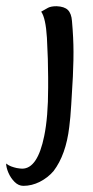

<svg xmlns="http://www.w3.org/2000/svg" viewBox="-100 -399 301 621"><path d="M-80.1 129.9Q-73.2 135.7 -64 139.2Q-54.7 142.6 -45.9 144.5Q-34.2 146.5 -28.3 146.5Q21.5 146.5 43 41Q55.7 -20.5 55.7 -115.2V-148.4Q55.7 -204.1 51.8 -276.4Q47.9 -340.8 33.2 -361.3L55.7 -374Q65.4 -378.9 83 -378.9Q108.4 -377.9 119.6 -366.7Q130.9 -355.5 132.8 -331.1Q137.7 -275.4 137.7 -231.4Q137.7 -200.2 136.7 -181.6L135.7 -151.4Q132.8 -103.5 130.4 -60.5Q127.9 -17.6 124 11.7Q113.3 101.6 73.2 154.3Q54.7 175.8 28.8 189Q2.9 202.1 -24.4 202.1Q-40 202.1 -52.7 189.5Q-65.4 176.8 -72.8 159.7Q-80.1 142.6 -80.1 129.9Z"/></svg>

Font: BKP Parklife Text
Style: Regular
Weight: 400
Designer: Font Diner, Inc.; LA MECHKY PLUS GmbH
Foundry: Font Diner, Inc.; LA MECHKY PLUS GmbH
Version: Version 1.007